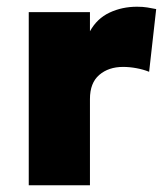

<svg xmlns="http://www.w3.org/2000/svg" viewBox="-20 -551 494 571"><path d="M65.5 0V-515H247.5V-458Q268.5 -496 305.8 -513.5Q343 -531 387.5 -531Q405 -531 418.2 -528.8Q431.5 -526.5 444.5 -524L423.5 -337.5Q406 -344.5 385.8 -348.2Q365.5 -352 346 -352Q303 -352 275.2 -328.2Q247.5 -304.5 247.5 -256.5V0Z"/></svg>

Font: Geologica Roman ExtraBold
Style: Regular
Weight: 800
Designer: Sindre Bremnes, Frode Helland
Foundry: Monokrom Skriftforlag AS
Version: Version 1.010;gftools[0.9.28]